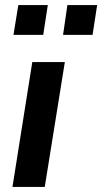

<svg xmlns="http://www.w3.org/2000/svg" viewBox="-20 -735 402 755"><path d="M29 0 107 -491H235L156 0ZM228 -598 245 -715H362L344 -598ZM33 -598 52 -715H168L150 -598Z"/></svg>

Font: Nunito Sans 11pt
Style: Bold Italic
Weight: 700
Italic angle: -9°
Version: Version 3.101;gftools[0.9.27]